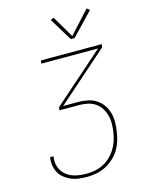

<svg xmlns="http://www.w3.org/2000/svg" viewBox="-139 -1048 878 1134"><g transform="rotate(-15 300.0 -481.0)"><path d="M250 0Q225 0 200.5 -3Q176 -6 154 -15Q132 -24 113.5 -38.5Q95 -53 83.5 -73Q72 -93 68 -117.5Q64 -142 68 -167Q68 -167 68.5 -167.5Q69 -168 69 -169H89Q89 -168 89 -167.5Q89 -167 89 -167Q85 -145 88.5 -123.5Q92 -102 102.5 -84Q113 -66 129 -53Q145 -40 164.5 -32.5Q184 -25 206 -22Q228 -19 250 -19Q275 -19 301 -23.5Q327 -28 351.5 -40Q376 -52 396.5 -71Q417 -90 431.5 -113Q446 -136 454.5 -161Q463 -186 467 -212Q471 -238 471.5 -265Q472 -292 465.5 -316.5Q459 -341 445.5 -362Q432 -383 411.5 -397Q391 -411 365.5 -416.5Q340 -422 313 -422H193L196 -441L508 -716H161L164 -735H536L533 -716L221 -441H313Q343 -441 371.5 -435Q400 -429 423 -414Q446 -399 462 -376Q478 -353 485.5 -325.5Q493 -298 492.5 -268Q492 -238 487 -209Q483 -181 474 -153.5Q465 -126 449 -101Q433 -76 410 -56Q387 -36 360.5 -23Q334 -10 305.5 -5Q277 0 250 0ZM367 -811 282 -950 301 -960 380 -826 504 -962 521 -948 390 -811Z"/></g></svg>

Font: Iosevka Curly Thin Extended
Style: Italic
Weight: 100
Width: 7
Italic angle: -9°
Monospace: yes
Designer: Belleve Invis
Foundry: Belleve Invis
Version: Version 11.1.0; ttfautohint (v1.8.3)